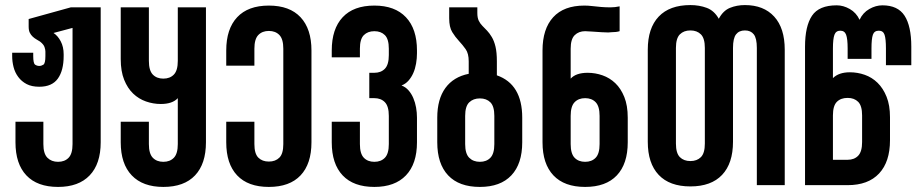

<svg xmlns="http://www.w3.org/2000/svg" viewBox="-20 -730 3634 757"><path d="M377 -701V-169Q377 -84 333.5 -38.5Q290 7 209 7Q127 7 84 -38.5Q41 -84 41 -169V-250H151V-162Q151 -124 167 -108Q183 -92 209 -92Q235 -92 250.5 -108Q266 -124 266 -162V-620L191 -600Q208 -589 219.5 -567Q231 -545 231 -516V-509Q231 -452 208 -420Q185 -388 135 -388Q105 -388 85 -398.5Q65 -409 52 -426.5Q39 -444 33.5 -465.5Q28 -487 28 -509V-522H111V-509Q111 -480 118.5 -475Q126 -470 135 -470Q143 -470 151 -475Q159 -480 159 -509V-527Q159 -534 155.5 -544.5Q152 -555 138 -566Q132 -570 124 -574.5Q116 -579 109 -585.5Q102 -592 97.5 -601Q93 -610 93 -625V-655L259 -701Z M792 -701V-169Q792 -84 749 -38.5Q706 7 624 7Q543 7 499.5 -38.5Q456 -84 456 -169V-250H567V-162Q567 -124 582.5 -108Q598 -92 624 -92Q650 -92 665.5 -108Q681 -124 681 -162V-343Q660 -320 614 -320Q584 -320 555.5 -330Q527 -340 505 -361Q483 -382 469.5 -415.5Q456 -449 456 -497V-701H567V-490Q567 -452 582.5 -436Q598 -420 624 -420Q650 -420 665.5 -436Q681 -452 681 -490V-701Z M1040 -708Q1122 -708 1165 -662Q1208 -616 1208 -531V-169Q1208 -84 1165 -38.5Q1122 7 1040 7Q958 7 915 -38.5Q872 -84 872 -169V-250H983V-162Q983 -124 998.5 -108.5Q1014 -93 1040 -93Q1066 -93 1081.5 -108.5Q1097 -124 1097 -162V-538Q1097 -576 1081.5 -592Q1066 -608 1040 -608Q1014 -608 998.5 -592Q983 -576 983 -538V-471H872V-531Q872 -616 915 -662Q958 -708 1040 -708Z M1624 -520Q1624 -500 1620.5 -479.5Q1617 -459 1609.5 -442Q1602 -425 1590.5 -412Q1579 -399 1563 -393Q1579 -387 1590.5 -374Q1602 -361 1609.5 -343.5Q1617 -326 1620.5 -306Q1624 -286 1624 -266V-169Q1624 -84 1580.5 -38.5Q1537 7 1456 7Q1374 7 1331 -38.5Q1288 -84 1288 -169V-250H1399V-162Q1399 -124 1414.5 -108Q1430 -92 1456 -92Q1482 -92 1497.5 -108Q1513 -124 1513 -162V-273Q1513 -311 1497.5 -327Q1482 -343 1456 -343H1436V-443H1456Q1482 -443 1497.5 -459Q1513 -475 1513 -513V-538Q1513 -576 1497.5 -591.5Q1482 -607 1456 -607Q1430 -607 1414.5 -591.5Q1399 -576 1399 -538V-504H1288V-531Q1288 -616 1331 -662Q1374 -708 1456 -708Q1537 -708 1580.5 -662Q1624 -616 1624 -531Z M1929 -273Q1929 -311 1913.5 -326.5Q1898 -342 1872 -342Q1846 -342 1830 -326.5Q1814 -311 1814 -273V-162Q1814 -124 1830 -108Q1846 -92 1872 -92Q1898 -92 1913.5 -108Q1929 -124 1929 -162ZM1939 -433Q2039 -398 2039 -266V-169Q2039 -84 1996 -38.5Q1953 7 1872 7Q1790 7 1747 -38.5Q1704 -84 1704 -169V-266Q1704 -339 1736 -383Q1768 -427 1828 -439V-488Q1828 -519 1816 -536Q1804 -553 1789.5 -568.5Q1775 -584 1763 -603.5Q1751 -623 1751 -658V-701H1862V-679Q1862 -660 1867.5 -648.5Q1873 -637 1882 -628Q1891 -619 1900.5 -609Q1910 -599 1919 -584Q1928 -569 1933.5 -546.5Q1939 -524 1939 -488Z M2344 -273Q2344 -311 2328.5 -327Q2313 -343 2287 -343Q2261 -343 2245.5 -327Q2230 -311 2230 -273V-162Q2230 -124 2245.5 -108Q2261 -92 2287 -92Q2313 -92 2328.5 -108Q2344 -124 2344 -162ZM2297 -443Q2327 -443 2355.5 -433Q2384 -423 2406 -402Q2428 -381 2441.5 -347.5Q2455 -314 2455 -266V-169Q2455 -84 2412 -38.5Q2369 7 2287 7Q2205 7 2162 -38.5Q2119 -84 2119 -169V-531Q2119 -616 2161 -662Q2203 -708 2284 -708Q2299 -708 2315.5 -706Q2332 -704 2350 -702.5Q2368 -701 2387 -701Q2405 -701 2423 -705V-607Q2410 -603 2391 -603Q2385 -602 2378 -602Q2365 -602 2352 -603Q2332 -604 2314.5 -605.5Q2297 -607 2287 -607Q2262 -607 2246 -591.5Q2230 -576 2230 -538V-420Q2251 -443 2297 -443Z M2759 -541Q2759 -579 2743.5 -594.5Q2728 -610 2702 -610Q2676 -610 2660.5 -594.5Q2645 -579 2645 -541V-164Q2645 -126 2660.5 -110.5Q2676 -95 2702 -95Q2728 -95 2743.5 -110.5Q2759 -126 2759 -164ZM2917 -710Q2991 -710 3032.5 -664.5Q3074 -619 3074 -534V0H2964V-541Q2964 -579 2952 -594.5Q2940 -610 2917 -610Q2894 -610 2882 -594.5Q2870 -579 2870 -541V-171Q2870 -86 2827 -40.5Q2784 5 2702 5Q2620 5 2577 -40.5Q2534 -86 2534 -171V-534Q2534 -619 2577 -664.5Q2620 -710 2702 -710Q2737 -710 2766.5 -699Q2796 -688 2814 -656Q2831 -688 2858 -699Q2885 -710 2917 -710Z M3322 -344Q3295 -344 3279.5 -328.5Q3264 -313 3264 -275V-100H3322Q3348 -100 3363.5 -116Q3379 -132 3379 -170V-275Q3379 -313 3363.5 -328.5Q3348 -344 3322 -344ZM3473 -473V-539Q3473 -577 3467.5 -593Q3462 -609 3445 -609Q3427 -609 3421.5 -593Q3416 -577 3416 -539V-498H3322V-539Q3322 -577 3316 -593Q3310 -609 3293 -609Q3276 -609 3270 -593Q3264 -577 3264 -539V-422Q3287 -445 3331 -445Q3361 -445 3389.5 -435Q3418 -425 3440 -403.5Q3462 -382 3475.5 -348.5Q3489 -315 3489 -268V-177Q3489 -92 3446 -46Q3403 0 3322 0H3154V-546Q3154 -627 3181.5 -668Q3209 -709 3279 -709Q3305 -709 3330.5 -694.5Q3356 -680 3369 -652Q3382 -680 3407.5 -694.5Q3433 -709 3459 -709Q3520 -709 3546.5 -668Q3573 -627 3573 -546V-473Z"/></svg>

Font: Bebas Neue Bold
Style: Regular
Weight: 700
Designer: Ryoichi Tsunekawa & LGV (GE)
Foundry: Free Software Foundation, Inc.
Version: Version 1.003 August 13, 2016